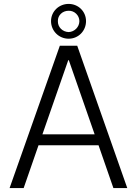

<svg xmlns="http://www.w3.org/2000/svg" viewBox="-20 -962 700 982"><path d="M101 0 177 -219H484L560 0H631L375 -728H286L29 0ZM197 -275 329 -654H332L464 -275ZM241 -854C241 -804 281 -764 331 -764C381 -764 420 -804 420 -854C420 -903 381 -942 331 -942C281 -942 241 -903 241 -854ZM276 -854C275 -883 299 -907 331 -907C361 -908 386 -883 386 -854C386 -824 361 -799 331 -798C300 -799 275 -823 276 -854Z"/></svg>

Font: Wafeq Light
Style: Regular
Weight: 300
Designer: Rasmus Andersson & Azza Alameddine
Foundry: Google & TypeTogether
Version: Version 3.000;January 28, 2025;FontCreator 15.0.0.3014 64-bi